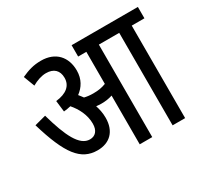

<svg xmlns="http://www.w3.org/2000/svg" viewBox="-133 -814 1053 996"><g transform="rotate(-30 394.0 -316.0)"><path d="M356 -208C356 -238 350 -263 343 -284C353 -283 364 -282 374 -282C398 -282 419 -285 440 -292V0H515V-554H637V0H712V-554H788V-622H391V-554H440V-362C417 -353 395 -349 364 -349C343 -349 327 -351 311 -355C304 -364 298 -373 291 -381C325 -406 349 -443 349 -495C349 -576 300 -632 213 -632C166 -632 134 -621 94 -603L119 -537C147 -553 176 -563 203 -563C249 -563 275 -538 275 -494C275 -447 241 -418 177 -411L185 -344C199 -345 213 -348 227 -351C258 -315 283 -268 283 -215C283 -173 262 -151 230 -151C168 -151 128 -235 89 -374L21 -356C80 -157 136 -82 236 -82C309 -82 356 -127 356 -208Z"/></g></svg>

Font: Noto Sans ExtraCondensed
Style: Italic
Weight: 400
Width: 2
Italic angle: -12°
Designer: Monotype Design Team
Foundry: Monotype Imaging Inc.
Version: Version 2.013